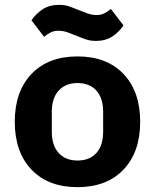

<svg xmlns="http://www.w3.org/2000/svg" viewBox="-20 -761 640 793"><path d="M300 12Q179 12 110 -60.5Q41 -133 41 -258Q41 -383 110 -455.5Q179 -528 300 -528Q421 -528 490 -455.5Q559 -383 559 -258Q559 -133 490 -60.5Q421 12 300 12ZM300 -98Q350 -98 378 -129Q406 -160 406 -217V-299Q406 -356 378 -387Q350 -418 300 -418Q251 -418 222.5 -387Q194 -356 194 -299V-217Q194 -160 222.5 -129Q251 -98 300 -98ZM376 -592Q354 -592 336 -598Q318 -604 299 -612Q277 -621 259 -627.5Q241 -634 221 -634Q204 -634 191 -628Q178 -622 162 -609L110 -677Q128 -704 156 -722.5Q184 -741 224 -741Q247 -741 264.5 -735Q282 -729 301 -721Q323 -712 341.5 -705.5Q360 -699 379 -699Q396 -699 409 -705Q422 -711 438 -724L490 -656Q472 -629 444 -610.5Q416 -592 376 -592Z"/></svg>

Font: Lilex Nerd Font
Style: Bold
Weight: 700
Designer: Mike Abbink, Paul van der Laan, Pieter van Rosmalen, Mikhael Khrustik
Foundry: Mikhael Khrustik
Version: Version 2.400; ttfautohint (v1.8.4.7-5d5b);Nerd Fonts 3.3.0